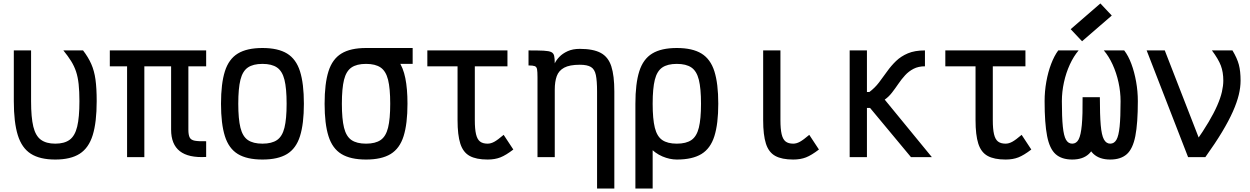

<svg xmlns="http://www.w3.org/2000/svg" viewBox="-20 -910 7240 1112"><path d="M300 14Q211 14 158.5 -19.5Q106 -53 83 -127.5Q60 -202 60 -324V-618H160V-324Q160 -230 173 -176.5Q186 -123 217 -100.5Q248 -78 300 -78Q353 -78 383.5 -100.5Q414 -123 427 -176.5Q440 -230 440 -324Q440 -381 435.5 -422.5Q431 -464 420.5 -495.5Q410 -527 392 -556Q374 -585 347 -618H461Q491 -579 508.5 -539.5Q526 -500 533 -449.5Q540 -399 540 -324Q540 -202 517 -127.5Q494 -53 441.5 -19.5Q389 14 300 14Z M1174 -1Q1072 5 1021.5 -34.5Q971 -74 971 -159V-618H1174V-526H616V-618H1174V-526H1071V-159Q1071 -129 1078.5 -114Q1086 -99 1108.5 -95Q1131 -91 1174 -92ZM716 0V-593H816V0Z M1500 14Q1410 14 1357.5 -18Q1305 -50 1282.5 -121.5Q1260 -193 1260 -309Q1260 -426 1282.5 -497Q1305 -568 1357.5 -600Q1410 -632 1500 -632Q1590 -632 1642.5 -600Q1695 -568 1717.5 -497Q1740 -426 1740 -309Q1740 -193 1717.5 -121.5Q1695 -50 1642.5 -18Q1590 14 1500 14ZM1500 -78Q1554 -78 1584.5 -99Q1615 -120 1627.5 -170.5Q1640 -221 1640 -309Q1640 -398 1627.5 -448Q1615 -498 1584.5 -519Q1554 -540 1500 -540Q1446 -540 1415.5 -519Q1385 -498 1372.5 -448Q1360 -398 1360 -309Q1360 -221 1372.5 -170.5Q1385 -120 1415.5 -99Q1446 -78 1500 -78Z M2100 14Q2010 14 1957.5 -18Q1905 -50 1882.5 -121.5Q1860 -193 1860 -309Q1860 -426 1882.5 -497Q1905 -568 1957.5 -600Q2010 -632 2100 -632Q2168 -632 2214 -614Q2260 -596 2287.5 -557.5Q2315 -519 2327.5 -457.5Q2340 -396 2340 -309Q2340 -193 2317.5 -121.5Q2295 -50 2242.5 -18Q2190 14 2100 14ZM2100 -78Q2154 -78 2184.5 -99Q2215 -120 2227.5 -170.5Q2240 -221 2240 -309Q2240 -398 2227.5 -448Q2215 -498 2184.5 -519Q2154 -540 2100 -540Q2046 -540 2015.5 -519Q1985 -498 1972.5 -448Q1960 -398 1960 -309Q1960 -221 1972.5 -170.5Q1985 -120 2015.5 -99Q2046 -78 2100 -78ZM2100 -540V-632H2370V-540Z M2804 14Q2738 14 2700 -7Q2662 -28 2646 -78Q2630 -128 2630 -214V-588H2730V-214Q2730 -163 2737 -133Q2744 -103 2760 -90.5Q2776 -78 2804 -78Q2823 -78 2843 -89Q2863 -100 2897 -129L2953 -44Q2910 -11 2878 1.5Q2846 14 2804 14ZM2455 -526V-618H2919V-526Z M3438 182V-380Q3438 -442 3431 -475.5Q3424 -509 3402.5 -522Q3381 -535 3338 -535Q3279 -535 3247.5 -518Q3216 -501 3204.5 -469Q3193 -437 3193 -391V0H3093V-463L3193 -543Q3201 -561 3219.5 -580.5Q3238 -600 3267.5 -613.5Q3297 -627 3338 -627Q3416 -627 3459.5 -603.5Q3503 -580 3520.5 -526Q3538 -472 3538 -380V182ZM3093 -463Q3093 -494 3090.5 -508.5Q3088 -523 3077 -527Q3066 -531 3041 -531V-618Q3097 -618 3128 -616.5Q3159 -615 3172.5 -608.5Q3186 -602 3189.5 -586.5Q3193 -571 3193 -543Z M3900 14Q3859 14 3816.5 -4Q3774 -22 3738.5 -60.5Q3703 -99 3681.5 -160.5Q3660 -222 3660 -309Q3660 -426 3682.5 -497Q3705 -568 3757.5 -600Q3810 -632 3900 -632Q3990 -632 4042.5 -600Q4095 -568 4117.5 -497Q4140 -426 4140 -309Q4140 -193 4117.5 -121.5Q4095 -50 4042.5 -18Q3990 14 3900 14ZM3660 182V-308H3760V182ZM3900 -78Q3954 -78 3984.5 -99Q4015 -120 4027.5 -170.5Q4040 -221 4040 -309Q4040 -398 4027.5 -448Q4015 -498 3984.5 -519Q3954 -540 3900 -540Q3846 -540 3815.5 -519Q3785 -498 3772.5 -448Q3760 -398 3760 -309Q3760 -221 3772.5 -170.5Q3785 -120 3815.5 -99Q3846 -78 3900 -78Z M4574 14Q4508 14 4470 -7Q4432 -28 4416 -78Q4400 -128 4400 -214V-618H4500V-214Q4500 -163 4507 -133Q4514 -103 4530 -90.5Q4546 -78 4574 -78Q4593 -78 4613 -89Q4633 -100 4667 -129L4723 -44Q4680 -11 4648 1.5Q4616 14 4574 14Z M4901 0V-618H5001V-377H5015Q5047 -401 5071 -432.5Q5095 -464 5118 -496.5Q5141 -529 5169.5 -556.5Q5198 -584 5238 -601Q5278 -618 5337 -618V-526Q5299 -526 5271 -511.5Q5243 -497 5222 -474Q5201 -451 5183 -424.5Q5165 -398 5146 -373.5Q5127 -349 5104 -333L5377 0H5256L5019 -285H5001V0Z M5804 14Q5738 14 5700 -7Q5662 -28 5646 -78Q5630 -128 5630 -214V-588H5730V-214Q5730 -163 5737 -133Q5744 -103 5760 -90.5Q5776 -78 5804 -78Q5823 -78 5843 -89Q5863 -100 5897 -129L5953 -44Q5910 -11 5878 1.5Q5846 14 5804 14ZM5455 -526V-618H5919V-526Z M6410 14Q6348 14 6312.5 -19Q6277 -52 6263 -131Q6249 -210 6250 -347H6350Q6350 -245 6355 -186Q6360 -127 6373.5 -102.5Q6387 -78 6410 -78Q6433 -78 6446 -100.5Q6459 -123 6464.5 -177Q6470 -231 6470 -324Q6470 -378 6458 -433Q6446 -488 6424 -536Q6402 -584 6373 -618H6491Q6515 -587 6532.5 -540Q6550 -493 6560 -437Q6570 -381 6570 -324Q6570 -196 6555.5 -122Q6541 -48 6506 -17Q6471 14 6410 14ZM6190 14Q6129 14 6094 -17Q6059 -48 6044.5 -122Q6030 -196 6030 -324Q6030 -381 6040 -437Q6050 -493 6068 -540Q6086 -587 6109 -618H6227Q6198 -584 6176 -536Q6154 -488 6142 -433Q6130 -378 6130 -324Q6130 -231 6135.5 -177Q6141 -123 6154 -100.5Q6167 -78 6190 -78Q6214 -78 6227 -102.5Q6240 -127 6245.5 -186Q6251 -245 6250 -347H6350Q6351 -210 6336.5 -131Q6322 -52 6287 -19Q6252 14 6190 14ZM6247 -671 6181 -741 6353 -890 6419 -820Z M6861 0 6621 -618H6726L6961 -14V0ZM6961 0 6904 -87Q6949 -151 6980 -203.5Q7011 -256 7030 -299.5Q7049 -343 7057 -378.5Q7065 -414 7065 -443Q7065 -492 7051 -529.5Q7037 -567 6999 -618H7118Q7145 -573 7155 -535.5Q7165 -498 7165 -443Q7165 -404 7154.5 -360.5Q7144 -317 7120.5 -264Q7097 -211 7058 -146Q7019 -81 6961 0Z"/></svg>

Font: Victor Mono Thin
Style: Regular
Weight: 100
Monospace: yes
Designer: Rune Bjørnerås
Version: Version 1.561;gftools[0.9.30]